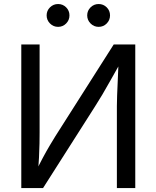

<svg xmlns="http://www.w3.org/2000/svg" viewBox="-20 -953 793 973"><path d="M665.5 0H572.3V-415Q572.3 -434.6 573.5 -468.8Q574.7 -502.9 576.9 -548.8Q579.1 -594.7 581.1 -648.9H598.1Q563.5 -587.4 540 -545.7Q516.6 -503.9 498.5 -473.4Q480.5 -442.9 461.9 -414.1L198.2 0H87.9V-727.5H180.7V-281.2Q180.7 -258.8 180.2 -226.6Q179.7 -194.3 177.7 -156Q175.8 -117.7 171.4 -75.7H158.2Q177.2 -116.2 196.3 -151.9Q215.3 -187.5 232.2 -215.8Q249 -244.1 260.3 -262.2L556.2 -727.5H665.5ZM480 -816.9Q456.1 -816.9 439 -834Q421.9 -851.1 421.9 -875Q421.9 -898.9 439 -915.8Q456.1 -932.6 480 -932.6Q503.9 -932.6 520.8 -915.8Q537.6 -898.9 537.6 -875Q537.6 -851.1 520.8 -834Q503.9 -816.9 480 -816.9ZM274.4 -816.9Q250.5 -816.9 233.4 -834Q216.3 -851.1 216.3 -875Q216.3 -898.9 233.4 -915.8Q250.5 -932.6 274.4 -932.6Q298.3 -932.6 315.2 -915.8Q332 -898.9 332 -875Q332 -851.1 315.2 -834Q298.3 -816.9 274.4 -816.9Z"/></svg>

Font: Inter Variable LoSnoCo
Style: Regular
Weight: 400
Designer: Rasmus Andersson
Foundry: rsms
Version: Version 4.000;git-a52131595; featfreeze: case,dlig,ss01,ss02